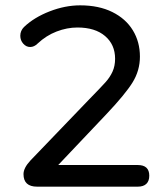

<svg xmlns="http://www.w3.org/2000/svg" viewBox="-20 -699 616 719"><path d="M68 -47Q68 -70 94 -98L314 -327Q359 -373 375.5 -391.5Q392 -410 401.5 -431Q411 -452 411 -479Q411 -532 373.5 -564Q336 -596 270 -596Q231 -596 192 -581Q153 -566 121 -536Q108 -523 93 -523Q78 -523 67 -535.5Q56 -548 56 -565Q56 -584 70 -598Q108 -634 166 -656.5Q224 -679 280 -679Q350 -679 400.5 -654Q451 -629 477.5 -585.5Q504 -542 504 -487Q504 -435 476.5 -390.5Q449 -346 378 -271L198 -81H496Q539 -81 539 -41Q539 -21 528 -10.5Q517 0 496 0H119Q68 0 68 -47Z"/></svg>

Font: SN Pro
Style: Regular
Weight: 400
Designer: Tobias Whetton
Foundry: Supernotes
Version: Version 1.003